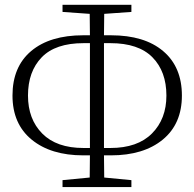

<svg xmlns="http://www.w3.org/2000/svg" viewBox="-20 -755 796 787"><path d="M322.3 -148.4H348.6V-578.1H322.3Q207 -578.1 150.9 -520Q94.7 -461.9 94.7 -363.3Q94.7 -266.6 153.3 -207.5Q211.9 -148.4 322.3 -148.4ZM432.6 -578.1H406.2V-148.4H432.6Q543.9 -148.4 603 -208Q662.1 -267.6 662.1 -363.3Q662.1 -461.9 605 -520Q547.9 -578.1 432.6 -578.1ZM434.6 -118.2H406.2L407.2 -27.3L518.6 -16.6V11.7H236.3V-16.6L347.7 -27.3L348.6 -118.2H321.3Q188.5 -118.2 109.9 -182.6Q31.2 -247.1 31.2 -363.3Q31.2 -481.4 107.9 -545.9Q184.6 -610.4 321.3 -610.4H348.6L347.7 -698.2L236.3 -706.1V-735.4H518.6V-706.1L407.2 -698.2L406.2 -610.4H434.6Q572.3 -610.4 648.9 -545.4Q725.6 -480.5 725.6 -363.3Q725.6 -247.1 647 -182.6Q568.4 -118.2 434.6 -118.2Z"/></svg>

Font: GenYoMin TW TTF ExtraLight
Style: Regular
Weight: 250
Version: Version 1.300